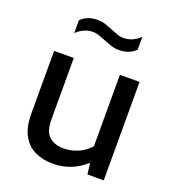

<svg xmlns="http://www.w3.org/2000/svg" viewBox="-141 -880 899 997"><g transform="rotate(20 309.0 -381.0)"><path d="M264 9Q207 9 163.2 -11.8Q119.5 -32.5 94.8 -78.2Q70 -124 70 -199V-544H178.5V-205Q178.5 -137.5 208.8 -111Q239 -84.5 288.5 -84.5Q326 -84.5 365.5 -100.2Q405 -116 433.5 -149.5V-544H542V0H452L445 -58H439Q403.5 -25 358.2 -8Q313 9 264 9ZM383 -663Q359.5 -663 338.5 -670.2Q317.5 -677.5 298 -685.5Q280 -693 262.5 -699.2Q245 -705.5 227 -705.5Q176.5 -705.5 136.5 -666V-737.5Q171.5 -772.5 229 -772.5Q252.5 -772.5 273.5 -765.2Q294.5 -758 314 -750Q332 -742.5 349.5 -736.2Q367 -730 385 -730Q435.5 -730 475.5 -769.5V-698Q440.5 -663 383 -663Z"/></g></svg>

Font: Encode Sans SmExp Md
Style: Regular
Weight: 500
Width: 6
Designer: Multiple Designers
Foundry: Impallari Type
Version: Version 3.002; ttfautohint (v1.8.3) -l 8 -r 50 -G 200 -x 14 